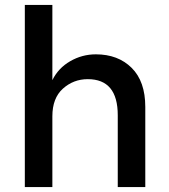

<svg xmlns="http://www.w3.org/2000/svg" viewBox="-20 -761 686 781"><path d="M193 -288V0H81V-741H193V-435Q217 -484 265.5 -512Q314 -540 370 -540Q460 -540 515.5 -485Q571 -430 571 -326V0H459V-292Q459 -439 337 -439Q279 -439 236 -400.5Q193 -362 193 -288Z"/></svg>

Font: Montserrat_am3
Style: Regular
Weight: 400
Designer: Julieta Ulanovsky
Foundry: Julieta Ulanovsky, Armenina letters added by Vahan Hovhannisyan
Version: Version 2.001